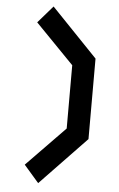

<svg xmlns="http://www.w3.org/2000/svg" viewBox="-68 -918 737 1188"><g transform="rotate(5 300.0 -323.5)"><path d="M215.5 -872.5 123 -766 362 -520.5V-127.5L123 118L215.5 224.5L502 -74V-574Z"/></g></svg>

Font: Kode Mono
Style: Regular
Weight: 400
Monospace: yes
Designer: Isa Ozler
Foundry: Kadena LLC
Version: Version 1.000;gftools[0.9.28]